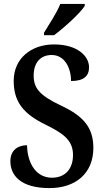

<svg xmlns="http://www.w3.org/2000/svg" viewBox="-20 -951 532 981"><path d="M205 -784V-771H256C310 -811 392 -886 413 -921V-931H288C271 -886 232 -829 205 -784ZM233 10C368 10 457 -67 457 -195C457 -298 408 -357 293 -411C181 -464 152 -501 152 -565C152 -631 187 -670 244 -670C311 -670 343 -603 343 -537C407 -537 435 -562 435 -607C435 -665 375 -724 256 -724C139 -724 50 -652 50 -538C50 -435 95 -372 209 -316C305 -269 353 -234 353 -159C353 -89 314 -43 245 -43C173 -43 121 -104 118 -209C71 -209 33 -183 33 -128C33 -55 85 10 233 10Z"/></svg>

Font: Noto Serif Georgian Condensed SemiBold
Style: Regular
Weight: 600
Width: 3
Designer: Monotype Design Team, Akaki Razmadze
Foundry: Google LLC
Version: Version 2.003